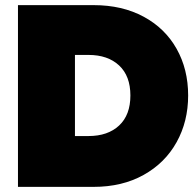

<svg xmlns="http://www.w3.org/2000/svg" viewBox="-20 -728 762 748"><path d="M713 -356Q713 -255 668 -174Q623 -93 539.5 -46.5Q456 0 345 0H50V-708H345Q456 -708 539.5 -663Q623 -618 668 -538Q713 -458 713 -356ZM488 -356Q488 -432 444 -473Q400 -514 325 -514H272V-198H325Q400 -198 444 -239Q488 -280 488 -356Z"/></svg>

Font: Poppins Black A&M
Style: Regular
Weight: 900
Designer: Ninad Kale (Devanagari), Jonny Pinhorn (Latin)
Foundry: Indian Type Foundry
Version: 4.004